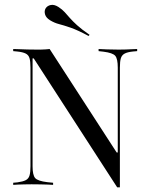

<svg xmlns="http://www.w3.org/2000/svg" viewBox="-20 -777 632 807"><path d="M472.6 10.5 121.8 -531.5H116.9V-201.6H108.1V-492.7Q108.1 -519.4 104 -532.7Q100 -546 87.9 -552Q75.8 -558.1 52.4 -560.5L35.5 -562.1V-571Q46 -571 61.3 -570.2Q76.6 -569.4 96 -569Q115.3 -568.5 137.1 -568.5H150Q161.3 -568.5 171.4 -569.4Q181.5 -570.2 188.7 -571L470.2 -136.3H475V-492.7Q475 -529.8 464.5 -542.3Q454 -554.8 415.3 -559.7L394.4 -562.1V-571Q408.1 -570.2 429.8 -569.4Q451.6 -568.5 479 -568.5Q495.2 -568.5 509.7 -569Q524.2 -569.4 536.3 -570.2Q548.4 -571 556.5 -571V-562.1L538.7 -560.5Q515.3 -558.1 503.6 -551.6Q491.9 -545.2 487.9 -531.9Q483.9 -518.5 483.9 -492.7V10.5ZM116.9 -78.2Q116.9 -41.1 127.8 -28.6Q138.7 -16.1 179 -11.3L203.2 -8.9V0Q194.4 -0.8 180.6 -1.2Q166.9 -1.6 149.6 -2Q132.3 -2.4 112.9 -2.4Q96.8 -2.4 82.3 -2Q67.7 -1.6 56 -1.2Q44.4 -0.8 35.5 0V-8.9L53.2 -10.5Q76.6 -13.7 88.3 -19.8Q100 -25.8 104 -39.1Q108.1 -52.4 108.1 -78.2V-201.6H116.9ZM352.4 -625.8Q305.6 -650.8 276.2 -660.9Q246.8 -671 227.8 -675.8Q208.9 -680.6 190.3 -691.9Q173.4 -702.4 169.4 -716.5Q165.3 -730.6 171.8 -741.9Q179 -753.2 193.5 -756Q208.1 -758.9 225.8 -747.6Q241.9 -737.1 252 -725.8Q262.1 -714.5 273.8 -701.2Q285.5 -687.9 304 -671Q322.6 -654 356.5 -630.6Z"/></svg>

Font: Playfair 144pt SemiCondensed Light
Style: Regular
Weight: 300
Width: 4
Designer: Claus Eggers Sørensen
Foundry: Claus Eggers Sørensen
Version: Version 2.203